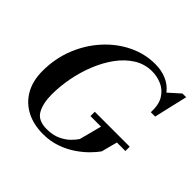

<svg xmlns="http://www.w3.org/2000/svg" viewBox="-188 -948 1146 1146"><g transform="rotate(45 385.5 -375.0)"><path d="M446.5 -303H741.5V-266.5H669.5L643 -165Q626.5 -141.5 597 -111.5Q567.5 -81.5 526.5 -53.8Q485.5 -26 434 -8Q382.5 10 321.5 10Q242 10 181.8 -21.2Q121.5 -52.5 87.5 -111.8Q53.5 -171 53.5 -255Q53.5 -359.5 89.8 -450.8Q126 -542 189 -611.8Q252 -681.5 332.5 -720.8Q413 -760 501.5 -760Q554 -760 597.2 -741.2Q640.5 -722.5 668 -686L739.5 -750H771L721.5 -537.5H685Q688 -603.5 663.8 -642.5Q639.5 -681.5 600.2 -698.8Q561 -716 519 -716Q456 -716 404.5 -683.8Q353 -651.5 313.2 -597.2Q273.5 -543 246.2 -475.2Q219 -407.5 205.2 -335.2Q191.5 -263 191.5 -195.5Q191.5 -119 217.8 -72.8Q244 -26.5 316.5 -26.5Q369.5 -26.5 406.5 -44.5Q443.5 -62.5 466 -85.8Q488.5 -109 498.5 -125L535.5 -266.5H446.5Z"/></g></svg>

Font: Bodoni* 06pt Medium
Style: Italic
Weight: 500
Italic angle: -13°
Version: Version 2.3